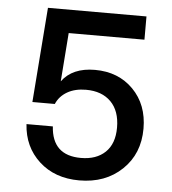

<svg xmlns="http://www.w3.org/2000/svg" viewBox="-51 -727 701 783"><g transform="rotate(5 300.0 -335.0)"><path d="M84 -292 113.8 -680.2H517.1V-585H207L191.9 -386.2Q235.4 -444.8 327.1 -444.8Q423.3 -444.8 484.1 -383.1Q544.9 -321.3 544.9 -223.1Q544.9 -120.1 476.8 -55.2Q408.7 9.8 301.8 9.8Q201.7 9.8 137.7 -48.8Q73.7 -107.4 67.9 -200.2H175.8Q183.1 -82 300.8 -82Q363.8 -82 400.4 -116.9Q437 -151.9 437 -217.8Q437 -286.1 399.9 -323.5Q362.8 -360.8 297.9 -360.8Q252.9 -360.8 221.2 -342.5Q189.5 -324.2 175.8 -292Z"/></g></svg>

Font: TASA Orbiter Text Medium
Style: Regular
Weight: 500
Designer: Weizhong Zhang
Version: Version 1.000;Glyphs 3.1.2 (3151)